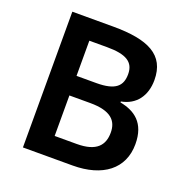

<svg xmlns="http://www.w3.org/2000/svg" viewBox="-128 -832 919 949"><g transform="rotate(20 332.0 -357.0)"><path d="M308 -714H93V0H354C512 0 610 -75 610 -205C610 -317 548 -359 470 -374V-379C547 -393 590 -452 590 -535C590 -667 493 -714 308 -714ZM325 -423H221V-608H315C414 -608 458 -582 458 -518C458 -456 426 -423 325 -423ZM221 -320H331C440 -320 476 -279 476 -217C476 -151 441 -107 337 -107H221Z"/></g></svg>

Font: Noto Sans Vithkuqi SemiBold
Style: Regular
Weight: 600
Version: Version 1.001